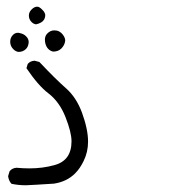

<svg xmlns="http://www.w3.org/2000/svg" viewBox="-20 -399 540 578"><path d="M67.9 107.9Q49.8 107.9 29.3 106Q15.6 107.4 8.8 116.7L4.4 131.3Q6.3 145.5 14.6 154.3Q35.2 158.7 57.6 158.7Q66.4 158.7 88.1 157.2Q109.9 155.8 142.6 153.8Q181.2 147.9 206.1 123Q221.2 107.9 231.9 85.4Q245.1 58.6 245.1 27.3Q245.1 -9.8 226.6 -60.5Q209.5 -106 179.2 -132.8Q147.9 -160.2 98.6 -212.4L84 -216.3Q71.8 -215.3 64.9 -208L63.5 -206.5L59.6 -193.8Q95.2 -141.1 125.5 -118.2Q159.2 -92.3 177.2 -46.4Q195.3 -0.5 195.3 26.4Q195.3 84.5 143.6 98.1Q108.9 107.9 67.9 107.9ZM66.4 -272Q66.4 -282.2 58.6 -289.6Q51.8 -296.9 40 -299.3Q37.1 -300.3 33.7 -300.3Q25.4 -300.3 19 -293.9Q10.7 -285.6 10.7 -273.4Q10.7 -260.3 20 -251Q27.3 -243.7 35.6 -242.7Q49.3 -242.7 58.1 -251.5Q64.5 -257.8 65.9 -268.1Q66.4 -270 66.4 -272ZM176.3 -276.9Q176.3 -285.2 169.4 -294.4Q159.7 -307.6 143.6 -307.6Q131.8 -307.6 122.6 -298.3Q115.2 -291 115.2 -280Q115.2 -269 119.6 -259.8Q122.1 -254.9 125 -252Q131.8 -245.1 140.1 -243.7Q155.3 -243.7 164.6 -252.9Q173.8 -262.2 175.8 -273.4Q176.3 -274.9 176.3 -276.9ZM116.2 -354Q116.2 -356.4 114.3 -360.4Q112.8 -364.7 106.9 -370.1Q98.6 -378.9 91.8 -378.9Q83.5 -378.9 75.2 -370.6Q66.9 -362.3 66.9 -352.1Q66.9 -340.8 75.2 -332.5Q81.1 -326.7 88.4 -325.7Q106 -329.6 112.3 -339.4Q116.2 -345.7 116.2 -354Z"/></svg>

Font: Bakudai
Style: ExtraLight
Weight: 200
Version: Version 1.48